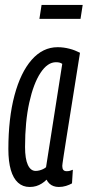

<svg xmlns="http://www.w3.org/2000/svg" viewBox="-20 -734 349 764"><path d="M214.1 10Q202.4 10 192.9 6.5Q183.5 3.1 176.6 -3.5Q169.7 -10 165.3 -19.1Q156.7 -10.3 146.3 -3.8Q135.9 2.8 124.2 6.4Q112.5 10 98 10Q70.8 10 51.8 -7.1Q32.8 -24.2 23 -57.9Q13.3 -91.6 13.3 -140.3Q13.3 -263.2 37.6 -354.3Q61.9 -445.5 106 -495.9Q150.2 -546.2 209.4 -546.2Q221.6 -546.2 233.4 -544.6Q245.2 -543 256.7 -540Q268.2 -537.1 278.4 -533Q288.6 -528.9 298.3 -524Q278.2 -398.5 265.3 -316.7Q252.3 -235 244.6 -186.8Q236.9 -138.6 233.4 -115.1Q229.8 -91.5 228.8 -83.6Q227.8 -75.7 227.8 -73.7Q227.8 -63.3 231.9 -58Q236 -52.8 245.7 -52.8Q251.9 -52.8 257.5 -54.2Q263.1 -55.6 269.9 -58.6L266.5 -4.3Q256.3 1.5 242.6 5.8Q228.9 10 214.1 10ZM163.2 -68.6 227.7 -479.9Q222.3 -483.7 216.5 -485Q210.7 -486.4 202.5 -486.4Q169.1 -486.4 141.2 -444.1Q113.3 -401.7 96.5 -325.8Q79.7 -249.8 79.7 -149.1Q79.7 -101.8 90.8 -77.9Q101.9 -53.9 121.8 -53.9Q129.3 -53.9 136.6 -55.8Q144 -57.6 151 -60.9Q158 -64.2 163.2 -68.6ZM136.8 -659 145.4 -714.3H309L300.4 -659Z"/></svg>

Font: Georama ExtraCondensed Thin
Style: Italic
Weight: 100
Width: 2
Italic angle: -9°
Designer: Jean-Baptiste Levee
Foundry: Production Type
Version: Version 1.001